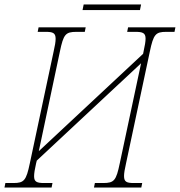

<svg xmlns="http://www.w3.org/2000/svg" viewBox="-35 -836 802 856"><path d="M333 -791H589L594 -816H338ZM-15 0H195L199 -20H162C130 -20 117 -25 117 -50C117 -63 120 -82 126 -108L129 -120L594 -554L499 -108C483 -31 474 -20 425 -20H388L384 0H595L599 -20H562C530 -20 518 -25 518 -51C518 -64 521 -82 527 -108L633 -606C649 -683 659 -694 706 -694H743L747 -714H536L532 -694H569C601 -694 614 -689 614 -664C614 -651 611 -633 605 -606L603 -596L138 -162L232 -606C248 -683 257 -694 306 -694H343L347 -714H137L133 -694H169C201 -694 213 -689 213 -663C213 -650 210 -632 204 -606L98 -108C82 -31 72 -20 25 -20H-11Z"/></svg>

Font: Noto Serif SemiCondensed Thin
Style: Italic
Weight: 100
Width: 4
Italic angle: -12°
Designer: Monotype Design Team
Foundry: Monotype Imaging Inc.
Version: Version 2.013